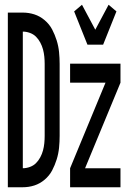

<svg xmlns="http://www.w3.org/2000/svg" viewBox="-20 -788 540 808"><path d="M13 0V-735H76Q101 -735 124.5 -727.5Q148 -720 168 -703Q188 -686 199.5 -664Q211 -642 218.5 -618Q226 -594 228.5 -569Q231 -544 231 -519V-216Q231 -191 228.5 -166Q226 -141 218.5 -117Q211 -93 199.5 -71Q188 -49 168 -32Q148 -15 124.5 -7.5Q101 0 76 0ZM76 -80Q91 -80 106 -85.5Q121 -91 131.5 -101.5Q142 -112 149.5 -126Q157 -140 161 -155Q165 -170 166.5 -185.5Q168 -201 168 -216V-519Q168 -534 166.5 -549.5Q165 -565 161 -580Q157 -595 149.5 -609Q142 -623 131.5 -633.5Q121 -644 106 -649.5Q91 -655 76 -655ZM348 -600 292 -740 325 -768 381 -663 437 -768 470 -740 414 -600ZM275 0V-80L424 -440H275V-520H487V-440L338 -80H487V0Z"/></svg>

Font: Iosevka Medium
Style: Regular
Weight: 500
Monospace: yes
Designer: Belleve Invis
Foundry: Belleve Invis
Version: Version 32.5.0; ttfautohint (v1.8.4)